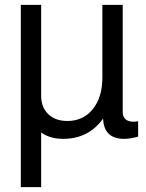

<svg xmlns="http://www.w3.org/2000/svg" viewBox="-20 -544 596 784"><path d="M544 -49V14Q511 23 487 23Q404 23 401 -60Q342 23 238 23Q184 23 148 -3V220H65V-524H148V-153Q148 -106 177 -78Q206 -50 255 -50Q320 -50 359 -98.5Q398 -147 398 -227V-524H481V-88Q481 -47 526 -47Q534 -47 544 -49Z"/></svg>

Font: ColatingCofangSans
Style: Regular
Weight: 400
Foundry: GNU
Version: Version 412.227;June 27, 2022;FontCreator 11.0.0.2412 32-bit